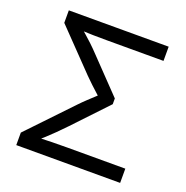

<svg xmlns="http://www.w3.org/2000/svg" viewBox="-130 -847 935 966"><g transform="rotate(20 337.5 -364.0)"><path d="M59.6 0V-66.9L278.8 -296.9Q296.9 -315.9 315.7 -333.5Q334.5 -351.1 350.8 -366.2Q367.2 -381.3 379.4 -392.6V-356.4Q367.2 -368.2 350.8 -382.6Q334.5 -397 316.2 -414.3Q297.9 -431.6 278.8 -450.7L76.2 -660.6V-727.5H610.8V-651.4H307.6Q267.1 -651.4 233.6 -652.1Q200.2 -652.8 170.4 -654.3L165 -669.9Q180.2 -656.7 197.3 -641.8Q214.4 -627 233.9 -608.6Q253.4 -590.3 276.4 -565.9L445.3 -390.1V-359.4L276.4 -180.7Q250.5 -153.3 227.5 -130.9Q204.6 -108.4 184.6 -90.1Q164.6 -71.8 148.4 -57.6L153.8 -73.2Q188 -74.7 224.9 -75.4Q261.7 -76.2 307.6 -76.2H615.7V0Z"/></g></svg>

Font: V-Inter
Style: Regular-375
Weight: 375
Designer: Rasmus Andersson
Foundry: rsms
Version: Version 4.000;git-4146feb